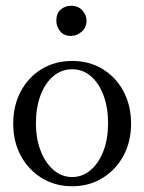

<svg xmlns="http://www.w3.org/2000/svg" viewBox="-20 -637 502 668"><path d="M231 11Q172 11 125.5 -17.5Q79 -46 52.5 -95Q26 -144 26 -207Q26 -270 52.5 -319.5Q79 -369 125.5 -397Q172 -425 231 -425Q290 -425 336.5 -397Q383 -369 409.5 -319.5Q436 -270 436 -207Q436 -144 409.5 -95Q383 -46 336.5 -17.5Q290 11 231 11ZM231 -21Q267 -21 295.5 -45.5Q324 -70 340 -112Q356 -154 356 -208Q356 -263 340 -305.5Q324 -348 296 -372Q268 -396 231 -396Q194 -396 165.5 -372Q137 -348 121 -305.5Q105 -263 105 -208Q105 -154 121.5 -112Q138 -70 166.5 -45.5Q195 -21 231 -21ZM227 -512Q202 -512 189 -528.5Q176 -545 176 -565Q176 -591 191.5 -604Q207 -617 227 -617Q252 -617 266.5 -601Q281 -585 281 -565Q281 -541 264 -526.5Q247 -512 227 -512Z"/></svg>

Font: Junicode VF
Style: Regular
Weight: 400
Designer: Peter S. Baker
Version: Version 2.213